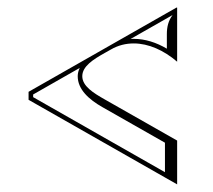

<svg xmlns="http://www.w3.org/2000/svg" viewBox="-20 -552 560 504"><path d="M443 -532 55 -311V-290L445 -68V-183L255 -291C225 -308 196 -326 196 -352C196 -378 224.9 -396.1 255 -413L271 -422C290 -433 310 -438 331 -438C370 -438 410 -420 445 -390V-532ZM189.3 -373.7C186.1 -367.1 184 -359.5 184 -352C184 -317.3 213.2 -290.9 249.1 -270.6L413 -177.4V-100L67 -297V-304ZM322.9 -449.8 433 -512.5C421.9 -497.7 418 -481.3 418 -462.5V-424.2C390.3 -440.6 360.8 -450 331 -450C328.5 -450 325.6 -449.9 322.9 -449.8Z"/></svg>

Font: Sortefax
Style: Medium
Weight: 500
Designer: gluk
Foundry: gluk
Version: Version 0.261